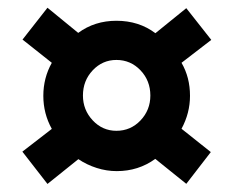

<svg xmlns="http://www.w3.org/2000/svg" viewBox="-20 -514 597 491"><path d="M180.4 -107Q202 -92.5 227.2 -84.5Q252.4 -76.4 278.6 -76.4Q334 -76.4 377.1 -107.7L456.4 -43.9L519.1 -125.1L444.2 -184.7Q465.9 -224.9 465.9 -268.9Q465.9 -316.2 444.2 -353.4L520.3 -412L456.4 -493.1L377.4 -429.1Q335.2 -460.9 277.7 -460.9Q222.1 -460.9 180 -429.9L101.4 -494.2L37.6 -412.8L112.5 -353.4Q90.8 -314.8 90.8 -268.9Q90.8 -223.4 112.5 -184.4L37.2 -126.2L101.4 -43.6ZM192.1 -269.7Q192.1 -307.7 217.1 -334.2Q242.1 -360.7 277.7 -360.7Q314 -360.7 339.3 -334.2Q364.5 -307.7 364.5 -269.7Q364.5 -232.5 339.3 -206Q314 -179.5 277.7 -179.5Q242.1 -179.5 217.1 -206.2Q192.1 -232.9 192.1 -269.7Z"/></svg>

Font: Arad-VF Thin Dots1
Style: Regular
Weight: 100
Designer: Mohammad Darvishi
Version: Version 1.000;August 30, 2024;FontCreator 15.0.0.2992 64-bit